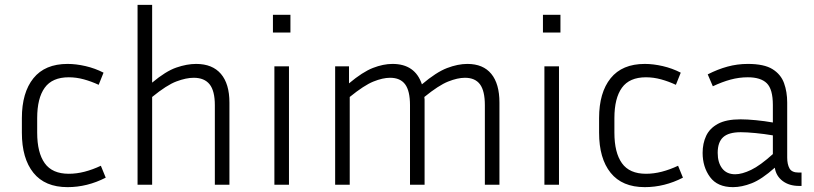

<svg xmlns="http://www.w3.org/2000/svg" viewBox="-20 -760 3350 790"><path d="M133 -274V-214Q133 -132 164 -88.5Q195 -45 263 -45Q295 -45 328 -53.5Q361 -62 395 -78L415 -29Q339 10 258 10Q165 10 117.5 -49Q70 -108 70 -214V-274Q70 -379 117.5 -438Q165 -497 258 -497Q293 -497 332 -488Q371 -479 406 -461L386 -411Q356 -425 325 -433.5Q294 -442 263 -442Q195 -442 164 -399Q133 -356 133 -274Z M777 -440Q746 -440 706 -425Q666 -410 606 -361V0H546V-740H606V-420Q662 -467 705.5 -482Q749 -497 787 -497Q854 -497 889 -456Q924 -415 924 -338V0H864V-327Q864 -386 842.5 -413Q821 -440 777 -440Z M1175 -626H1103V-699H1175ZM1169 0H1109V-487H1169Z M1585 -440Q1555 -440 1516.5 -424.5Q1478 -409 1419 -361V0H1359V-487H1416V-417Q1472 -464 1514.5 -480.5Q1557 -497 1595 -497Q1688 -497 1716 -413Q1775 -463 1819.5 -480Q1864 -497 1903 -497Q1968 -497 2001.5 -456Q2035 -415 2035 -338V0H1975V-327Q1975 -386 1955 -413Q1935 -440 1893 -440Q1863 -440 1824 -424.5Q1785 -409 1726 -361Q1727 -356 1727 -350Q1727 -344 1727 -338V0H1667V-327Q1667 -386 1647 -413Q1627 -440 1585 -440Z M2286 -626H2214V-699H2286ZM2280 0H2220V-487H2280Z M2508 -274V-214Q2508 -132 2539 -88.5Q2570 -45 2638 -45Q2670 -45 2703 -53.5Q2736 -62 2770 -78L2790 -29Q2714 10 2633 10Q2540 10 2492.5 -49Q2445 -108 2445 -214V-274Q2445 -379 2492.5 -438Q2540 -497 2633 -497Q2668 -497 2707 -488Q2746 -479 2781 -461L2761 -411Q2731 -425 2700 -433.5Q2669 -442 2638 -442Q2570 -442 2539 -399Q2508 -356 2508 -274Z M3268 5Q3227 5 3200 -15.5Q3173 -36 3168 -70Q3114 -22 3073 -6Q3032 10 2996 10Q2932 10 2901.5 -31.5Q2871 -73 2871 -131Q2871 -170 2885.5 -201Q2900 -232 2934 -250.5Q2968 -269 3027 -269Q3054 -269 3090 -265.5Q3126 -262 3160 -256V-328Q3160 -393 3135 -417.5Q3110 -442 3057 -442Q3021 -442 2986 -432.5Q2951 -423 2913 -405L2892 -454Q2933 -475 2973.5 -486Q3014 -497 3057 -497Q3124 -497 3158.5 -475.5Q3193 -454 3206 -418Q3219 -382 3219 -338V-112Q3219 -84 3228.5 -67Q3238 -50 3266 -50H3278V5ZM2933 -131Q2933 -91 2951.5 -67Q2970 -43 3005 -43Q3033 -43 3070.5 -61Q3108 -79 3160 -126V-203Q3125 -209 3088.5 -212.5Q3052 -216 3028 -216Q2978 -216 2955.5 -195.5Q2933 -175 2933 -131Z"/></svg>

Font: Inria Sans Light
Style: Regular
Weight: 300
Designer: Black Foundry Team
Foundry: Black Foundry
Version: Version 1.2; ttfautohint (v1.8.3)